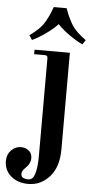

<svg xmlns="http://www.w3.org/2000/svg" viewBox="-114 -744 496 1018"><g transform="rotate(5 134.0 -235.0)"><path d="M-52 126Q-52 92 -30 69.5Q-8 47 22 47Q46 47 63.5 61Q81 75 81 100Q81 131 53 156Q36 172 36 188Q36 202 47 208Q58 214 73 214Q88 214 97.5 204Q107 194 113.5 164Q120 134 120 82V-434Q120 -443 116.5 -446.5Q113 -450 104 -450H48V-474H236V40Q236 134 189.5 186Q143 238 77 238Q20 238 -16 207Q-52 176 -52 126ZM14 -548Q40 -566 61 -586.5Q82 -607 95 -630.5Q108 -654 115 -670Q122 -686 130 -708H198Q206 -686 213 -670Q220 -654 233 -630.5Q246 -607 267 -586.5Q288 -566 314 -548L298 -524Q264 -540 226 -567Q188 -594 164 -620Q140 -594 102 -567Q64 -540 30 -524Z"/></g></svg>

Font: Old Standard TT
Style: Bold
Weight: 700
Designer: Alexey Kryukov <alexios@thessalonica.org.ru>
Version: Version 2.2